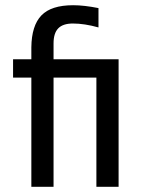

<svg xmlns="http://www.w3.org/2000/svg" viewBox="-20 -715 544 735"><path d="M357 -684V-610Q303 -625 259 -625Q221 -625 203 -606.5Q185 -588 185 -549V-488H434V0H349V-418H185V0H100V-418H30V-488H100V-534Q101 -617 138.5 -656Q176 -695 260 -695Q302 -695 357 -684Z"/></svg>

Font: Ropa Sans
Style: Regular
Weight: 400
Designer: Botio Nikoltchev
Foundry: Botio Nikoltchev
Version: Version 1.100